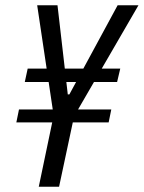

<svg xmlns="http://www.w3.org/2000/svg" viewBox="-20 -708 545 728"><path d="M127 0 178 -244H42L52 -293H180L121 -688H198L237 -350H243L426 -688H505L276 -293H402L392 -244H256L204 0ZM74 -397 85 -448H436L424 -397Z"/></svg>

Font: Saira Condensed
Style: Italic
Weight: 400
Width: 3
Italic angle: -12°
Designer: Hector Gatti with collaboration of the Omnibus-Type team
Foundry: Omnibus-Type
Version: Version 1.100